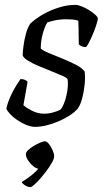

<svg xmlns="http://www.w3.org/2000/svg" viewBox="-20 -520 426 787"><path d="M124 0Q107 0 87.5 -8Q68 -16 50.5 -28Q33 -40 21 -53Q9 -66 6 -75Q12 -101 23.5 -126Q35 -151 47 -170Q59 -189 64 -196Q71 -196 76.5 -194.5Q82 -193 86.5 -190.5Q91 -188 93 -185Q90 -169 85.5 -142Q81 -115 76 -89Q91 -76 113.5 -65Q136 -54 160 -54Q179 -54 197 -59Q215 -64 227 -70Q235 -78 241.5 -94Q248 -110 252.5 -129.5Q257 -149 258 -167Q259 -185 257 -195Q255 -201 236.5 -209Q218 -217 192 -227.5Q166 -238 139.5 -249Q113 -260 94.5 -271.5Q76 -283 73 -293Q73 -305 76 -329.5Q79 -354 86 -380.5Q93 -407 104 -423Q112 -431 129.5 -444Q147 -457 172 -469.5Q197 -482 227.5 -491Q258 -500 290 -500Q299 -500 314.5 -494Q330 -488 345 -478.5Q360 -469 370.5 -459.5Q381 -450 381 -444Q381 -436 373 -412.5Q365 -389 354 -364.5Q343 -340 333 -327Q327 -327 320.5 -328.5Q314 -330 309.5 -333Q305 -336 303 -338Q303 -351 302.5 -369Q302 -387 302 -405Q302 -423 301 -435Q291 -439 277.5 -440Q264 -441 251 -441Q225 -441 203 -436Q181 -431 174 -428Q164 -413 155.5 -382.5Q147 -352 147 -321Q157 -312 181.5 -302Q206 -292 235.5 -280Q265 -268 290.5 -255Q316 -242 327 -227Q330 -204 327 -174Q324 -144 317 -117.5Q310 -91 299 -75Q286 -60 265 -46.5Q244 -33 219.5 -22.5Q195 -12 170 -6Q145 0 124 0ZM105 247Q94 247 83 240Q72 233 69 226Q84 217 98.5 206.5Q113 196 126 183.5Q139 171 145 159L141 172Q130 172 117.5 162Q105 152 95.5 138Q86 124 86 112Q86 104 95.5 95Q105 86 118.5 78Q132 70 145 64.5Q158 59 164 59Q172 59 180.5 70Q189 81 195.5 95.5Q202 110 202 120Q202 130 193.5 145.5Q185 161 172 178.5Q159 196 145.5 211.5Q132 227 120.5 237Q109 247 105 247Z"/></svg>

Font: Texturina 12pt ExtraLight
Style: Italic
Weight: 250
Italic angle: -11°
Designer: Guillermo Torres Carreño
Foundry: Omnibus-Type
Version: Version 1.002